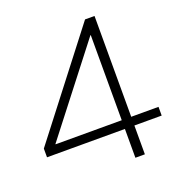

<svg xmlns="http://www.w3.org/2000/svg" viewBox="-132 -841 890 952"><g transform="rotate(-20 313.5 -365.0)"><path d="M421 0V-152H10V-198L421 -730H471V-198H615V-152H471V0ZM72 -198H421V-647H419L72 -200Z"/></g></svg>

Font: M PLUS 2 Light
Style: Regular
Weight: 300
Designer: Coji Morishita
Foundry: UNDERFOREST DESIGN
Version: Version 1.001